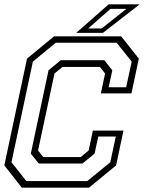

<svg xmlns="http://www.w3.org/2000/svg" viewBox="-20 -868 666 888"><path d="M81 0 0 -103 105 -597 230 -700H540.5L622 -597L588 -436H446.5L466 -528L442 -558.5H269L232 -528L156 -172L180 -141.5H353L390 -172L409.5 -264H551L517 -103L391.5 0ZM102 -30.5H383.5L490 -117.5L515.5 -236.5H434.5L417.5 -157.5L361 -111.5H159.5L122.5 -157.5L204.5 -543L261 -589.5H462.5L499.5 -543L482.5 -464.5H563.5L589 -583L519.5 -670.5H238L132 -583L33 -117.5ZM332.5 -716 482.5 -848H626L456 -716ZM388 -736.5H450.5L564.5 -827H491Z"/></svg>

Font: Tourney Light
Style: Italic
Weight: 300
Italic angle: -12°
Version: Version 1.015